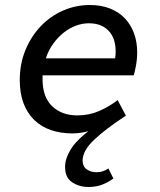

<svg xmlns="http://www.w3.org/2000/svg" viewBox="-20 -521 640 767"><path d="M334 226Q296 226 268 207Q240 188 240 147Q240 125 248 105Q256 85 268.5 67Q281 49 298 33Q315 17 333 3Q319 7 302.5 9.5Q286 12 269 12Q222 12 183 -1.5Q144 -15 116.5 -42Q89 -69 74 -108.5Q59 -148 59 -201Q59 -267 82 -322Q105 -377 143.5 -417Q182 -457 232.5 -479Q283 -501 339 -501Q384 -501 419.5 -487Q455 -473 479 -447.5Q503 -422 515.5 -387.5Q528 -353 528 -312Q528 -285 523 -258Q518 -231 514 -220H150V-205Q150 -133 188.5 -96.5Q227 -60 289 -60Q336 -60 376 -77.5Q416 -95 450 -121L483 -59Q403 -7 356.5 37Q310 81 310 120Q310 144 326.5 155.5Q343 167 365 167Q379 167 390 163.5Q401 160 413 152L433 192Q413 207 388.5 216.5Q364 226 334 226ZM335 -428Q309 -428 283.5 -418.5Q258 -409 235 -391Q212 -373 193 -347Q174 -321 163 -288H440Q441 -295 441.5 -301.5Q442 -308 442 -315Q442 -369 413.5 -398.5Q385 -428 335 -428Z"/></svg>

Font: Source Code Pro Medium
Style: Italic
Weight: 500
Italic angle: -11°
Monospace: yes
Designer: Paul D. Hunt, Teo Tuominen
Foundry: Adobe Systems Incorporated
Version: Version 1.050;PS 1.000;hotconv 16.6.51;makeotf.lib2.5.65220